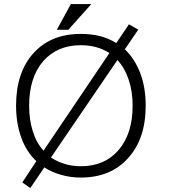

<svg xmlns="http://www.w3.org/2000/svg" viewBox="-20 -872 852 962"><path d="M91.8 42 131.8 70.3 202.1 -33.2Q240.2 -8.8 286.1 3.9Q332 17.6 384.8 17.6Q534.2 17.6 621.1 -79.1Q710 -175.8 710 -342.8Q710 -433.6 682.6 -505.9Q655.3 -577.1 605.5 -625L672.9 -723.6L626 -750L562.5 -656.2Q525.4 -679.7 480.5 -691.4Q435.5 -702.1 384.8 -702.1Q235.4 -702.1 148.4 -606.4Q60.5 -509.8 60.5 -342.8Q60.5 -253.9 86.9 -181.6Q112.3 -111.3 162.1 -64.5ZM235.4 -83 568.4 -571.3Q604.5 -532.2 624 -474.6Q644.5 -416 644.5 -342.8Q644.5 -201.2 573.2 -119.1Q503.9 -39.1 384.8 -39.1Q341.8 -39.1 303.7 -50.8Q265.6 -62.5 235.4 -83ZM528.3 -606.4 198.2 -117.2Q162.1 -156.2 144.5 -213.9Q126 -271.5 126 -342.8Q126 -483.4 196.3 -565.4Q266.6 -645.5 384.8 -645.5Q425.8 -645.5 461.9 -635.7Q497.1 -626 528.3 -606.4ZM437.5 -851.6H335L264.6 -722.7H322.3Z"/></svg>

Font: Dotum
Style: Regular
Weight: 400
Version: Version 2.21